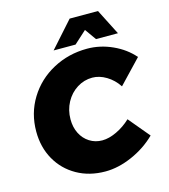

<svg xmlns="http://www.w3.org/2000/svg" viewBox="-132 -1015 995 1133"><g transform="rotate(-15 365.5 -449.0)"><path d="M731 -589 595 -446Q566 -490 523.5 -515.5Q481 -541 438 -541Q388 -541 345 -514Q302 -487 276.5 -440Q251 -393 251 -336Q251 -288 270 -250Q289 -212 323.5 -190Q358 -168 401 -168Q442 -168 489.5 -190.5Q537 -213 576 -250L683 -122Q620 -60 535.5 -23Q451 14 372 14Q274 14 198 -29Q122 -72 79.5 -147.5Q37 -223 37 -319Q37 -430 92.5 -520.5Q148 -611 243.5 -662.5Q339 -714 453 -714Q532 -714 607 -680Q682 -646 731 -589ZM653 -755H519L470 -824L394 -755H260L400 -912H573Z"/></g></svg>

Font: Gontserrat ExtraBold
Style: Italic
Weight: 800
Italic angle: -11.3°
Designer: Julieta Ulanovsky
Foundry: Julieta Ulanovsky
Version: Version 6.001